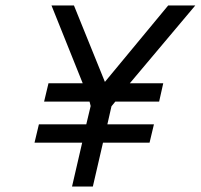

<svg xmlns="http://www.w3.org/2000/svg" viewBox="-20 -681 733 701"><path d="M141 -310 157 -377H282L168 -661H250L363 -382L594 -661H693L454 -377H576L561 -310H401L387 -293L372 -227H542L526 -160H356L319 0H243L280 -160H106L122 -227H295L311 -294L307 -310Z"/></svg>

Font: Titillium Web
Style: Italic
Weight: 400
Italic angle: -13°
Version: Version 1.002;PS 57.000;hotconv 1.0.70;makeotf.lib2.5.55311